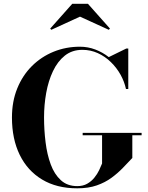

<svg xmlns="http://www.w3.org/2000/svg" viewBox="-20 -1014 804 1044"><path d="M429.5 -291.5H750V-278.5H699.5V-155Q675.5 -129.5 648 -101Q620.5 -72.5 586.2 -47.2Q552 -22 506.5 -6Q461 10 400 10Q288.5 10 209 -37.8Q129.5 -85.5 87.2 -172Q45 -258.5 45 -375Q45 -462.5 73.8 -533.2Q102.5 -604 153.5 -654.8Q204.5 -705.5 271.5 -732.8Q338.5 -760 414.5 -760Q458 -760 498.2 -744.8Q538.5 -729.5 571.5 -703.5L666.5 -750H677.5V-530H665Q656.5 -570 635.5 -607.8Q614.5 -645.5 583 -676.2Q551.5 -707 512 -725Q472.5 -743 428 -743Q372 -743 332.5 -711.5Q293 -680 268 -627Q243 -574 231.2 -508.8Q219.5 -443.5 219.5 -375Q219.5 -307 227.8 -240.5Q236 -174 255.8 -120.2Q275.5 -66.5 310.8 -34.2Q346 -2 400 -2Q431.5 -2 454.2 -15Q477 -28 493 -47.8Q509 -67.5 519 -88.5Q529 -109.5 535 -125V-278.5H429.5ZM259 -852 253 -858.5 373 -993.5H458L578 -858.5L571.5 -852L415 -923.5Z"/></svg>

Font: Bodoni Moda 18pt
Style: Bold
Weight: 700
Designer: Owen Earl
Foundry: indestructible type
Version: Version 2.004